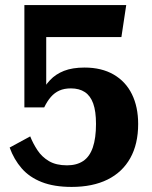

<svg xmlns="http://www.w3.org/2000/svg" viewBox="-20 -662 600 756"><path d="M262 74Q345 74 403.5 45Q462 16 493 -39.5Q524 -95 524 -174Q524 -241 499.5 -291Q475 -341 427.5 -368.5Q380 -396 313 -396Q265 -396 232 -383Q199 -370 177 -346.5Q155 -323 139 -291Q141 -286 145.5 -286.5Q150 -287 155 -290.5Q160 -294 162 -300V-622L141 -516H458L477 -642H76V-239H154Q166 -264 180.5 -280.5Q195 -297 214 -305.5Q233 -314 259 -314Q292 -314 314 -299.5Q336 -285 347 -254.5Q358 -224 358 -174Q358 -118 345.5 -81.5Q333 -45 307.5 -28Q282 -11 244 -11Q201 -11 173 -27.5Q145 -44 127.5 -70.5Q110 -97 99 -125L18 -81Q35 -34 65.5 1Q96 36 144.5 55Q193 74 262 74Z"/></svg>

Font: Roboto Serif 20pt
Style: Bold
Weight: 700
Version: Version 1.008